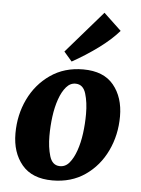

<svg xmlns="http://www.w3.org/2000/svg" viewBox="-50 -707 558 761"><g transform="rotate(5 228.5 -327.0)"><path d="M187 13Q106 13 65.5 -35.5Q25 -84 25 -160Q25 -234 55 -296.5Q85 -359 140.5 -397.5Q196 -436 271 -436Q352 -436 392 -387.5Q432 -339 432 -263Q432 -189 402 -126Q372 -63 317 -25Q262 13 187 13ZM210 -46Q233 -45 249 -64Q265 -83 276 -114.5Q287 -146 292 -184Q297 -222 297 -261Q297 -307 286.5 -341.5Q276 -376 247 -377Q225 -378 208.5 -359Q192 -340 181 -308.5Q170 -277 165 -239Q160 -201 160 -162Q160 -117 170.5 -82Q181 -47 210 -46ZM190 -500 335 -667 405 -601Q374 -565 325 -529Q276 -493 222 -463Z"/></g></svg>

Font: Yrsa
Style: Bold Italic
Weight: 700
Italic angle: -7.10001°
Version: Version 2.004